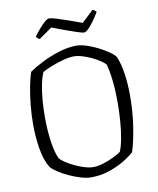

<svg xmlns="http://www.w3.org/2000/svg" viewBox="-96 -970 861 1045"><g transform="rotate(-10 334.5 -448.0)"><path d="M323 0Q298 0 266 -9.5Q234 -19 202.5 -33.5Q171 -48 146 -64.5Q121 -81 109 -95Q82 -139 71.5 -205Q61 -271 61 -337Q61 -392 66.5 -446.5Q72 -501 81 -547Q90 -593 101 -623Q128 -642 172 -664.5Q216 -687 268 -703.5Q320 -720 367 -720Q390 -720 420.5 -710.5Q451 -701 482 -685.5Q513 -670 538 -653Q563 -636 574 -621Q592 -578 600 -520.5Q608 -463 608 -404Q608 -312 595 -229Q582 -146 565 -96Q541 -74 503.5 -52Q466 -30 420 -15Q374 0 323 0ZM344 -53Q370 -53 401.5 -63Q433 -73 460.5 -86.5Q488 -100 500 -110Q511 -136 519 -178.5Q527 -221 531 -273Q535 -325 535 -379Q535 -441 529 -496.5Q523 -552 512 -590Q505 -599 486 -612Q467 -625 442 -637Q417 -649 390.5 -657Q364 -665 343 -665Q318 -665 284.5 -656Q251 -647 219 -634.5Q187 -622 166 -610Q154 -583 146 -542.5Q138 -502 134.5 -456Q131 -410 131 -365Q131 -295 140 -231.5Q149 -168 166 -133Q180 -117 211.5 -98.5Q243 -80 280 -66.5Q317 -53 344 -53ZM422 -783Q413 -783 383.5 -792.5Q354 -802 317.5 -815.5Q281 -829 250 -841L177 -790Q173 -792 167.5 -796Q162 -800 159 -807Q172 -825 189 -845Q206 -865 221.5 -878.5Q237 -892 247 -892Q258 -892 287.5 -883Q317 -874 354 -861Q391 -848 423 -836L487 -896Q494 -895 499.5 -890.5Q505 -886 508 -882Q496 -861 479.5 -838Q463 -815 447.5 -799Q432 -783 422 -783Z"/></g></svg>

Font: Texturina Thin
Style: Regular
Weight: 100
Designer: Guillermo Torres Carreño
Foundry: Omnibus-Type
Version: Version 1.002; ttfautohint (v1.8.3)